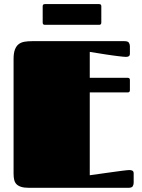

<svg xmlns="http://www.w3.org/2000/svg" viewBox="-20 -898 679 918"><path d="M409.2 -456.1V-60.1Q456.5 -66.9 496.1 -72.3Q512.7 -74.7 529.5 -76.9Q546.4 -79.1 560.5 -81.1Q574.7 -83 585 -84Q595.2 -85 599.1 -85Q607.4 -85 613.3 -81.8Q619.1 -78.6 619.1 -68.8V-23.9Q619.1 -15.1 614.7 -7.6Q610.4 0 593.8 0H119.1Q96.2 0 81.8 -4.4Q67.4 -8.8 59.1 -17.1Q50.8 -25.4 47.9 -38.1Q44.9 -50.8 44.9 -67.9V-616.2Q44.9 -644 51.3 -660.9Q57.6 -677.7 69.3 -686.8Q81.1 -695.8 97.4 -698.5Q113.8 -701.2 133.8 -701.2H575.2Q591.8 -701.2 596.4 -693.6Q601.1 -686 601.1 -676.8V-642.1Q601.1 -632.3 595.9 -629.2Q590.8 -626 582.5 -626Q577.6 -626 567.6 -627Q557.6 -627.9 544.4 -629.6Q531.2 -631.3 516.1 -633.3Q501 -635.3 485.8 -637.7Q450.7 -643.1 409.2 -649.9V-525.9H590.8Q601.1 -525.9 601.1 -515.6V-466.8Q601.1 -456.1 590.8 -456.1ZM194.3 -779.3Q184.1 -779.3 184.1 -790V-868.2Q184.1 -878.4 194.3 -878.4H454.1Q464.4 -878.4 464.4 -868.2V-790Q464.4 -779.3 454.1 -779.3Z"/></svg>

Font: Fascinate
Style: Regular
Weight: 900
Designer: Astigmatic (AOETI)
Foundry: Astigmatic (AOETI)
Version: Version 1.000